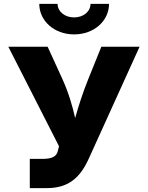

<svg xmlns="http://www.w3.org/2000/svg" viewBox="-20 -968 761 988"><path d="M133.3 0H220.7C327.6 0 389.6 -48.3 436 -149.9L698.2 -727.5H501.5L434.6 -562C404.8 -488.3 383.3 -419.4 366.7 -360.4C353.5 -420.4 333.5 -489.7 300.8 -562L225.1 -727.5H22.9L283.7 -215.3L277.8 -191.9C271 -162.6 248.5 -150.4 197.3 -150.4H133.3ZM361.3 -791C463.9 -791 541 -860.4 541 -948.2H445.8C445.8 -908.7 409.2 -878.4 361.3 -878.4C313 -878.4 276.4 -908.7 276.4 -948.2H182.1C182.1 -860.4 259.3 -791 361.3 -791Z"/></svg>

Font: Inter ExtraBold
Style: Regular
Weight: 800
Designer: Rasmus Andersson
Foundry: rsms
Version: Version 4.001;git-9221beed3